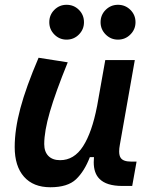

<svg xmlns="http://www.w3.org/2000/svg" viewBox="-20 -767 626 797"><path d="M189 10.3Q118.2 10.3 79.6 -33.4Q41 -77.1 41 -156.7Q41 -229.5 64.5 -317.4Q87.9 -405.3 140.1 -527.3L261.2 -508.3Q210.4 -383.3 187 -302.7Q163.6 -222.2 163.6 -168.9Q163.6 -137.2 180.9 -119.6Q198.2 -102.1 229.5 -102.1Q287.6 -102.1 324.7 -159.7Q361.8 -217.3 382.8 -325.7V-325.2L417 -517.6H539.6L477.5 -166Q474.6 -150.4 474.6 -138.7Q474.6 -121.1 481 -111.8Q491.2 -96.2 524.4 -96.2H546.9L528.8 4.9H487.8Q421.9 4.9 393.1 -24.4Q369.1 -47.9 369.1 -93.8Q369.1 -104 370.1 -114.7H353Q330.6 -56.2 295.7 -22.9Q260.7 10.3 189 10.3ZM469.7 -602.5Q439.9 -602.5 418.7 -623.8Q397.5 -645 397.5 -674.8Q397.5 -705.1 418.7 -726.1Q439.9 -747.1 469.7 -747.1Q500 -747.1 521.2 -726.1Q542.5 -705.1 542.5 -674.8Q542.5 -645 521.2 -623.8Q500 -602.5 469.7 -602.5ZM256.3 -602.5Q226.6 -602.5 205.6 -623.8Q184.6 -645 184.6 -674.8Q184.6 -705.1 205.6 -726.1Q226.6 -747.1 256.3 -747.1Q286.6 -747.1 307.6 -726.1Q328.6 -705.1 328.6 -674.8Q328.6 -645 307.6 -623.8Q286.6 -602.5 256.3 -602.5Z"/></svg>

Font: CaskaydiaCove NFP SemiBold
Style: Italic
Weight: 600
Italic angle: -10°
Designer: Aaron Bell
Foundry: Saja Typeworks
Version: Version 2111.001; VTT 6.35;Nerd Fonts 3.1.1